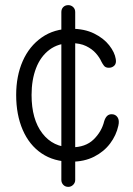

<svg xmlns="http://www.w3.org/2000/svg" viewBox="-20 -629 520 748"><path d="M257 1Q190 1 142 -31.5Q94 -64 68.5 -123Q43 -182 43 -259Q43 -333 68.5 -391Q94 -449 142.5 -483Q191 -517 257 -517Q309 -517 346.5 -498.5Q384 -480 405.5 -452.5Q427 -425 431 -399Q434 -382 425.5 -373.5Q417 -365 404 -365Q391 -365 385 -373Q379 -381 375 -389Q368 -405 353.5 -421.5Q339 -438 315.5 -449.5Q292 -461 257 -461Q207 -461 172.5 -435Q138 -409 120.5 -363.5Q103 -318 103 -259Q103 -164 145 -109.5Q187 -55 258 -55Q313 -55 344.5 -85.5Q376 -116 386 -157Q390 -170 397 -177Q404 -184 415 -184Q430 -184 438 -172Q446 -160 441 -139Q433 -102 409 -70Q385 -38 346.5 -18.5Q308 1 257 1ZM246 99Q234 99 226.5 91Q219 83 219 72V-582Q219 -594 226.5 -601.5Q234 -609 246 -609Q257 -609 265 -601.5Q273 -594 273 -582V72Q273 83 265 91Q257 99 246 99Z"/></svg>

Font: National Park Light
Style: Regular
Weight: 300
Designer: Andrea Herstowski, Ben Hoepner
Version: Version 1.009